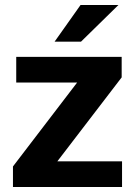

<svg xmlns="http://www.w3.org/2000/svg" viewBox="-20 -743 536 763"><path d="M31.5 0V-81.5L286.5 -415H44.5V-517H463.5V-435.5L208 -102H465V0ZM300 -723H450.5L302 -577.5H197Z"/></svg>

Font: Public Sans
Style: Bold
Weight: 700
Designer: The Public Sans project authors (U.S. Web Design System). Libre Franklin designed by Pablo Impallari and Rodrigo Fuenzal
Version: Version 1.008; ttfautohint (v1.8.1) -l 8 -r 50 -G 200 -x 14 